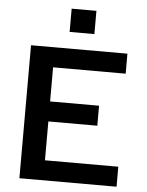

<svg xmlns="http://www.w3.org/2000/svg" viewBox="-60 -955 770 1004"><g transform="rotate(5 325.0 -453.5)"><path d="M80 0V-698H586V-593H205V-414H462V-309H205V-105H590V0ZM275 -785V-907H405V-785Z"/></g></svg>

Font: Azeret Mono Thin Medium
Style: Regular
Weight: 500
Version: Version 1.002